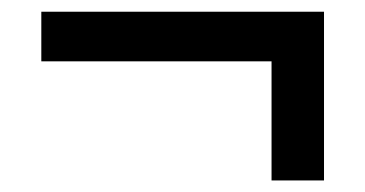

<svg xmlns="http://www.w3.org/2000/svg" viewBox="-20 -524 626 329"><path d="M445.3 -214.8V-418.9H50.8V-503.9H535.2V-214.8Z"/></svg>

Font: Min Sans SemiBold
Style: Regular
Weight: 600
Designer: Jinseong-Kim, NotoSansCJK, Nunito
Foundry: Jinseong-Kim
Version: Version 1.400;Glyphs 3.1.2 (3151)